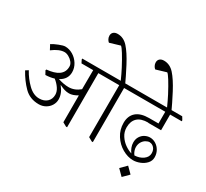

<svg xmlns="http://www.w3.org/2000/svg" viewBox="-217 -1346 1984 1846"><g transform="rotate(30 775.5 -423.5)"><path d="M2 0ZM1027 -590H911V11H899L856 -13L857 -590H625V11H613L570 -13V-310H568Q518 -280 478 -280Q451 -280 428 -287Q405 -294 390.5 -301Q376 -308 371 -310L369 -309Q421 -246 421 -179Q421 -143 402 -112Q383 -81 350 -62.5Q317 -44 277 -44Q178 -44 114 -108.5Q50 -173 2 -261L32 -280Q71 -208 129.5 -151Q188 -94 253 -94Q306 -94 338.5 -123.5Q371 -153 371 -202Q371 -238 347 -273Q323 -308 288 -335Q248 -322 193 -320L171 -360L175 -370Q260 -378 304 -408Q356 -444 353 -510Q352 -532 334.5 -553.5Q317 -575 291.5 -589Q266 -603 244 -603Q186 -603 112 -547L84 -600Q110 -617 155.5 -635Q201 -653 223 -653Q268 -653 309.5 -628Q351 -603 377 -561Q403 -519 403 -471Q403 -392 326 -351Q391 -330 443 -330Q510 -330 567 -378L568 -590H438L421 -624V-634H1006L1024 -601ZM819 -795Q879 -679 899 -633H849Q821 -696 794 -748Q754 -824 724 -872Q694 -920 681 -928L567 -894Q555 -903 546 -920Q537 -937 537 -956Q537 -981 553.5 -995.5Q570 -1010 599 -1010Q665 -1010 714 -955.5Q763 -901 819 -795Z M1279 -418Q1199 -418 1160 -380.5Q1121 -343 1121 -275Q1121 -225 1147.5 -184Q1174 -143 1212.5 -116.5Q1251 -90 1286 -80Q1270 -100 1259.5 -127Q1249 -154 1249 -182Q1249 -220 1266.5 -247.5Q1284 -275 1311.5 -289Q1339 -303 1366 -303Q1401 -303 1431.5 -284Q1462 -265 1480.5 -232Q1499 -199 1499 -159Q1499 -120 1472.5 -91Q1446 -62 1407 -46.5Q1368 -31 1332 -31Q1272 -31 1212 -65.5Q1152 -100 1113 -161Q1074 -222 1074 -298Q1074 -375 1122 -417.5Q1170 -460 1265 -460H1368V-590H1012L995 -624V-634H1531L1551 -601V-590H1422V-416H1279ZM1387 -262Q1367 -262 1345 -249.5Q1323 -237 1308 -212.5Q1293 -188 1293 -155Q1293 -137 1300 -116.5Q1307 -96 1321 -78Q1377 -80 1416 -108.5Q1455 -137 1455 -179Q1455 -216 1434 -238.5Q1413 -261 1387 -261Z M1381 100 1318 163 1255 100 1318 37Z M1333 -795Q1393 -679 1413 -633H1363Q1335 -696 1308 -748Q1268 -824 1238 -872Q1208 -920 1195 -928L1081 -894Q1069 -903 1060 -920Q1051 -937 1051 -956Q1051 -981 1067.5 -995.5Q1084 -1010 1113 -1010Q1179 -1010 1228 -955.5Q1277 -901 1333 -795Z"/></g></svg>

Font: Martel UltraLight
Style: Regular
Weight: 250
Designer: Dan Reynolds
Foundry: Dan Reynolds
Version: Version 1.001; ttfautohint (v1.1) -l 5 -r 5 -G 72 -x 0 -D la